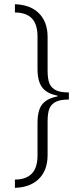

<svg xmlns="http://www.w3.org/2000/svg" viewBox="-20 -734 400 912"><path d="M307.1 -261.2Q268.6 -261.2 247.6 -251.5Q225.1 -241.2 215.8 -220.7Q206.1 -199.7 206.1 -155.8V2Q206.1 74.2 165.5 114.7Q124 156.2 50.8 158.2V119.1Q105 118.7 131.8 89.8Q158.2 62 158.2 3.9V-149.9Q158.2 -209.5 179.7 -237.3Q202.1 -266.6 252.9 -275.9V-279.8Q203.1 -289.1 180.7 -318.4Q158.2 -347.7 158.2 -405.8V-560.1Q158.2 -618.2 131.8 -646Q105.5 -674.3 50.8 -674.8V-713.9Q124.5 -711.4 165 -670.9Q206.1 -629.9 206.1 -558.1V-399.9Q206.1 -356.4 215.8 -335.4Q225.6 -314.9 247.1 -304.7Q268.1 -294.9 307.1 -294.9Z"/></svg>

Font: Germano
Style: Regular
Weight: 300
Width: 3
Foundry: Ascender Corporation
Version: Version 1.10; ttfautohint (v1.5)